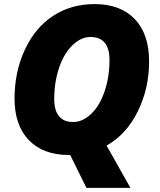

<svg xmlns="http://www.w3.org/2000/svg" viewBox="-20 -745 777 935"><path d="M315.9 9.8Q189.9 9.8 120.1 -63Q50.8 -135.7 50.8 -265.1Q50.8 -394.5 100.8 -502.4Q150.9 -610.4 238.5 -667.7Q326.2 -725.1 440.9 -725.1Q566.4 -725.1 636.2 -652.1Q706.1 -579.1 706.1 -446.3Q706.1 -313.5 650.4 -201.4Q594.7 -89.4 499 -36.1L615.2 169.9H400.9L321.8 9.8ZM513.2 -452.1Q513.2 -564.9 420.9 -564.9Q374.5 -564.9 333 -524.9Q291.5 -484.9 267.8 -414.8Q244.1 -344.7 244.1 -263.2Q244.1 -207.5 267.1 -179.2Q290 -150.9 336.4 -150.9Q382.8 -150.9 423.8 -190.4Q464.8 -229 489 -299.3Q513.2 -369.6 513.2 -452.1Z"/></svg>

Font: Open Sans Hebrew Extra Bold
Style: Italic
Weight: 800
Italic angle: -12°
Foundry: Ascender Corporation, Yanek Iontef
Version: Version 2.001;PS 002.001;hotconv 1.0.70;makeotf.lib2.5.58329